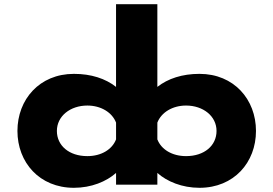

<svg xmlns="http://www.w3.org/2000/svg" viewBox="-20 -880 1303 915"><path d="M1011.9 -256C1011.9 -186 953.8 -136 866.7 -136C800.2 -136 748.4 -167.7 729.9 -215.8V-295.7C748.9 -344.9 802.7 -377 866.7 -377C947.7 -377 1011.9 -327 1011.9 -256ZM63.1 -256C63.1 -106 168.1 15 332.2 15C415.4 15 487 -14.9 533.1 -55.8V0H537.4H725.6H729.9V-55.8C776 -14.9 847.6 15 930.8 15C1094.9 15 1199.9 -106 1199.9 -256C1199.9 -406 1094.9 -528 930.8 -528C848.6 -528 780.5 -505.7 729.9 -465.9V-860H727.7H535.2H533V-465.9C482.5 -505.7 414.4 -528 332.2 -528C168.1 -528 63.1 -406 63.1 -256ZM251.1 -256C251.1 -327 315.3 -377 396.3 -377C460.3 -377 514.1 -344.9 533.1 -295.7V-215.8C514.6 -167.7 462.7 -136 396.3 -136C309.2 -136 251.1 -186 251.1 -256Z"/></svg>

Font: Hussar
Style: BdSuprExt
Weight: 700
Foundry: Cannot Into Space Fonts
Version: Version 2.00